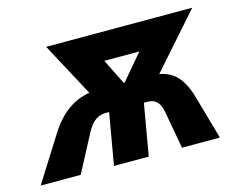

<svg xmlns="http://www.w3.org/2000/svg" viewBox="-121 -636 935 753"><g transform="rotate(-15 347.0 -260.0)"><path d="M274.6 -305.2H344.8L332.8 -209H276.8Q253.6 -209 235.8 -196Q218 -183 202.2 -155L120.6 0H-42L70.2 -178Q110.8 -243.8 161.4 -274.5Q212 -305.2 274.6 -305.2ZM269.6 -520 381.8 -295.4 251.2 -274.6 119.6 -520ZM269.6 -520H562.8L543.6 -408H250.4ZM496 -274.6 372.6 -295.4 562.8 -520H712.8ZM685.6 0H531.8L503.8 -155Q498.4 -182.6 484.8 -195.8Q471.2 -209 448 -209H433L396.8 0H255.6L308.6 -305.2H483.8Q545.4 -305.2 580.8 -275Q616.2 -244.8 635 -178Z"/></g></svg>

Font: Fixel Italic Variable Display Thin
Style: Italic
Weight: 100
Italic angle: -10°
Designer: AlfaBravo + MacPaw
Foundry: Kyrylo Tkachov, Marchela Mozhyna, Serhii Makarenko, Maria Weinstein, Zakhar Kryvoshyya
Version: Version 1.210;Glyphs 3.2 (3217)